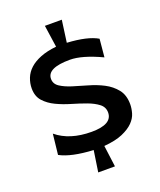

<svg xmlns="http://www.w3.org/2000/svg" viewBox="-144 -838 801 960"><g transform="rotate(-20 257.0 -358.0)"><path d="M285 -82 300 32H211L228 -81Q111 -87 52 -119L64 -228Q134 -170 250 -170Q360 -170 360 -233Q360 -262 336.5 -280Q313 -298 277.5 -311Q242 -324 201 -336Q160 -348 124.5 -365Q89 -382 65.5 -408Q42 -434 42 -476Q42 -504 52.5 -530.5Q63 -557 85.5 -577.5Q108 -598 143.5 -612Q179 -626 228 -631L211 -748H301L285 -631Q393 -625 446 -594L437 -498Q335 -546 270 -546Q149 -546 149 -488Q149 -461 173.5 -445Q198 -429 234.5 -417.5Q271 -406 313.5 -394Q356 -382 392.5 -363Q429 -344 453.5 -313.5Q478 -283 478 -234Q478 -212 471 -187.5Q464 -163 443 -141.5Q422 -120 384 -103.5Q346 -87 285 -82Z"/></g></svg>

Font: Cabin
Style: Regular
Weight: 400
Designer: Pablo Impallari
Foundry: Pablo Impallari
Version: Version 1.007